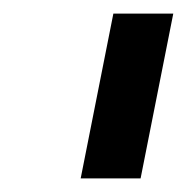

<svg xmlns="http://www.w3.org/2000/svg" viewBox="-20 -720 274 282"><path d="M234.5 -700 186.5 -458H98.5L146.5 -700Z"/></svg>

Font: Argentum Sans
Style: Italic
Weight: 400
Italic angle: -11.3099°
Designer: Julieta Ulanovsky, Owen Earl, Rasmus Andersson, Cristiano Sobral
Foundry: The Argentum Sans Project Authors
Version: Version 3.131; ttfautohint (v1.8.4.7-5d5b-dirty)